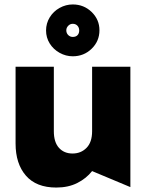

<svg xmlns="http://www.w3.org/2000/svg" viewBox="-20 -831 655 863"><path d="M233 12Q287 12 327.5 -8.5Q368 -29 394 -62L566 10V-531H394V-241Q394 -192 369 -166.5Q344 -141 306 -141Q268 -141 245 -166.5Q222 -192 222 -241V-531H50V-186Q50 -95 96.5 -41.5Q143 12 233 12ZM427 -695Q427 -743 392 -777Q357 -811 307 -811Q276 -811 248 -795.5Q220 -780 203.5 -753Q187 -726 187 -694Q187 -662 203.5 -635.5Q220 -609 248 -593.5Q276 -578 307 -578Q357 -578 392 -612Q427 -646 427 -695ZM336 -694Q336 -681 328.5 -673Q321 -665 307 -665Q295 -665 286.5 -673.5Q278 -682 278 -695Q278 -706 286.5 -715Q295 -724 307 -724Q320 -724 328 -715.5Q336 -707 336 -694Z"/></svg>

Font: Geom ExtraBold
Style: Bold
Weight: 800
Version: Version 1.102